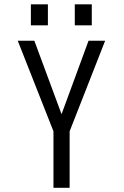

<svg xmlns="http://www.w3.org/2000/svg" viewBox="-20 -894 590 914"><path d="M234.5 0V-269L64.5 -700H143.5L273 -350.5L401.5 -700H480.5L311.5 -269V0ZM127 -873.5H208V-773.5H127ZM336 -873.5H417V-773.5H336Z"/></svg>

Font: Trispace SemiCondensed Light
Style: Regular
Weight: 300
Width: 4
Designer: Tyler Finck
Foundry: Etcetera Type Company
Version: Version 1.210; ttfautohint (v1.8.3)